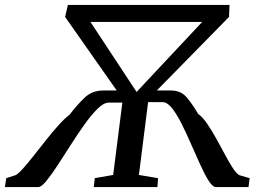

<svg xmlns="http://www.w3.org/2000/svg" viewBox="-55 -763 1075 783"><path d="M-35 0 -29.5 -36.5 8 -48.5Q18.5 -53 38 -74.8Q57.5 -96.5 82 -127.5Q106.5 -158.5 132.8 -191.8Q159 -225 184 -252.8Q209 -280.5 228.5 -295Q261.5 -338 291.8 -366.2Q322 -394.5 368 -394H421L210.5 -694L222 -743H881L879 -694L584.5 -394H642Q682.5 -394 706.2 -366Q730 -338 753.5 -298Q771.5 -285.5 790 -258.2Q808.5 -231 827 -197.8Q845.5 -164.5 862.5 -132.5Q879.5 -100.5 894.5 -77.5Q909.5 -54.5 921.5 -48.5L963 -36.5L958.5 0H826Q812.5 0 796.5 -25Q780.5 -50 762.5 -89.5Q744.5 -129 725.2 -173.2Q706 -217.5 686.2 -257Q666.5 -296.5 646.8 -321.5Q627 -346.5 608 -346.5H549L511.5 -49.5L589.5 -36.5L587 0H327.5L331.5 -36.5L406.5 -49.5L444 -344.5H388.5Q368 -344.5 342.8 -319.5Q317.5 -294.5 289.5 -255.2Q261.5 -216 233.5 -172Q205.5 -128 180 -89Q154.5 -50 134 -25Q113.5 0 100.5 0ZM502 -388 769.5 -673.5H314Z"/></svg>

Font: Merriweather Text Regular
Style: Italic
Weight: 400
Italic angle: -7.8°
Designer: Eben Sorkin
Foundry: Eben Sorkin
Version: Version 2.100; ttfautohint (v1.7.19-72a1) -l 8 -r 50 -G 200 